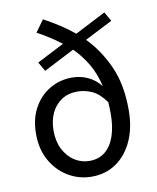

<svg xmlns="http://www.w3.org/2000/svg" viewBox="-84 -796 713 873"><g transform="rotate(-10 273.0 -359.5)"><path d="M269.5 12.2Q212.4 12.2 163.1 -16.4Q113.8 -44.9 83.3 -97.7Q52.7 -150.4 52.7 -223.1Q52.7 -291 80.1 -341.3Q107.4 -391.6 154.1 -419.4Q200.7 -447.3 257.8 -447.3Q295.9 -447.3 330.1 -431.9Q364.3 -416.5 389.6 -384.3Q376 -443.8 349.1 -489.3Q322.3 -534.7 285.2 -571.3L143.6 -498.5L119.1 -541L244.6 -605.5Q219.2 -625 191.9 -642.6Q164.6 -660.2 134.8 -676.3L174.3 -731Q210.4 -711.4 245.4 -689Q280.3 -666.5 312.5 -640.1L454.6 -713.4L479 -670.4L351.1 -605Q410.6 -544.4 448.7 -460.2Q486.8 -376 486.8 -257.8Q486.8 -177.7 459.7 -116.9Q432.6 -56.2 383.8 -22Q335 12.2 269.5 12.2ZM271.5 -60.1Q315.4 -60.1 344.7 -84.5Q374 -108.9 388.7 -152.6Q403.3 -196.3 403.3 -254.4Q403.3 -268.6 402.8 -282.2Q402.3 -295.9 401.4 -308.6Q369.6 -352.1 336.9 -366.2Q304.2 -380.4 271.5 -380.4Q228 -380.4 197.3 -359.9Q166.5 -339.4 150.1 -304Q133.8 -268.6 133.8 -223.1Q133.8 -173.8 152.8 -137Q171.9 -100.1 203.1 -80.1Q234.4 -60.1 271.5 -60.1Z"/></g></svg>

Font: Varta Medium
Style: Regular
Weight: 500
Designer: Joana Correia, Viktoriya Grabowska, Eben Sorkin
Foundry: Sorkin Type Co.
Version: Version 1.004